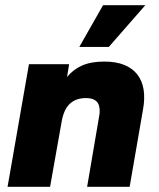

<svg xmlns="http://www.w3.org/2000/svg" viewBox="-20 -716 610 736"><path d="M9 0 91 -470H245L237 -421Q261 -450 295 -465Q329 -480 380 -480Q424 -480 455.5 -467.5Q487 -455 506 -431Q525 -407 530.5 -372.5Q536 -338 528 -295L477 0H314L360 -270Q363 -284 362 -297Q361 -310 356 -319.5Q351 -329 339.5 -334.5Q328 -340 309 -340Q271 -340 247.5 -318Q224 -296 216 -248L172 0ZM284 -536 375 -696H537L397 -536Z"/></svg>

Font: Gantari ExtraBold
Style: Italic
Weight: 800
Italic angle: -10°
Designer: Anugrah Pasau
Foundry: Lafontype
Version: Version 1.000